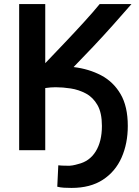

<svg xmlns="http://www.w3.org/2000/svg" viewBox="-20 -725 681 942"><path d="M341 -396Q387 -443 437.5 -496.5Q488 -550 536.5 -604.5Q585 -659 625 -705H469Q438 -667 391.5 -616Q345 -565 295 -512.5Q245 -460 202 -415V-705H74V12H202V-293Q216 -295 228 -296Q240 -297 253 -297Q288 -297 327 -291Q366 -285 401 -266.5Q436 -248 458 -210Q480 -172 480 -107Q480 -31 449.5 18Q419 67 363 80Q350 84 336 86.5Q322 89 308 88Q299 88 284.5 87.5Q270 87 266 86L261 191Q276 195 294 196Q312 197 331 197Q423 197 484.5 157Q546 117 576.5 48Q607 -21 607 -107Q607 -203 571.5 -263.5Q536 -324 476 -355.5Q416 -387 341 -396Z"/></svg>

Font: Repo DemiBold
Style: Regular
Weight: 600
Designer: Stefan Peev
Foundry: Context Ltd
Version: Version 1.502